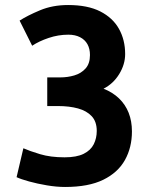

<svg xmlns="http://www.w3.org/2000/svg" viewBox="-20 -729 600 764"><path d="M239 15Q205 15 166.5 8.5Q128 2 95.5 -7Q63 -16 46 -24L73 -139Q98 -128 139.5 -115.5Q181 -103 237 -103Q285 -103 313 -117Q341 -131 353 -155Q365 -179 365 -208Q365 -245 345 -266.5Q325 -288 290.5 -297.5Q256 -307 211 -307H168V-421H220Q249 -421 276 -429Q303 -437 320.5 -456.5Q338 -476 338 -510Q338 -535 328 -553Q318 -571 298.5 -581Q279 -591 252 -591Q212 -591 173.5 -578Q135 -565 108 -547L58 -647Q89 -667 139 -688Q189 -709 251 -709Q329 -709 379 -683.5Q429 -658 453.5 -614Q478 -570 478 -514Q478 -473 454.5 -434.5Q431 -396 392 -376Q428 -362 453.5 -337.5Q479 -313 492 -280Q505 -247 505 -206Q505 -142 477 -92Q449 -42 390.5 -13.5Q332 15 239 15Z"/></svg>

Font: Ubuntu Sans Mono
Style: Regular
Weight: 400
Monospace: yes
Designer: Dalton Maag Ltd
Foundry: Dalton Maag Ltd
Version: Version 1.006